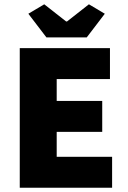

<svg xmlns="http://www.w3.org/2000/svg" viewBox="-20 -874 596 894"><path d="M72 0H502V-144H244V-260H456V-404H244V-506H492V-650H72ZM196 -700H384L468 -810L394 -854L292 -774H288L186 -854L112 -810Z"/></svg>

Font: Source Sans Pro Black
Style: Regular
Weight: 900
Designer: Paul D. Hunt
Foundry: Adobe Systems Incorporated
Version: Version 3.006;hotconv 1.0.111;makeotfexe 2.5.65597